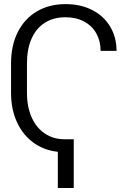

<svg xmlns="http://www.w3.org/2000/svg" viewBox="-20 -737 626 942"><path d="M341.8 185.5H263.7V7.8Q195.8 0.5 143.8 -37.4Q91.8 -75.2 63 -138.2Q34.2 -201.2 34.2 -281.2V-425.8Q34.2 -514.2 67.4 -579.8Q100.6 -645.5 161.1 -681.2Q221.7 -716.8 301.8 -716.8Q376 -716.8 432.6 -687.7Q489.3 -658.7 520.5 -606.4Q551.8 -554.2 551.8 -487.3H473.6Q473.6 -535.6 452.6 -573Q431.6 -610.4 392.6 -631.3Q353.5 -652.3 300.8 -652.3Q242.7 -652.3 200.2 -625.5Q157.7 -598.6 135 -547.6Q112.3 -496.6 112.3 -425.8V-281.2Q112.3 -212.9 135.3 -161.4Q158.2 -109.9 200.2 -81.8Q242.2 -53.7 296.9 -53.7H341.8Z"/></svg>

Font: Pretendard GOV Light
Style: Regular
Weight: 300
Designer: Base glyphs from Inter by Rasmus Andersson; Hangeul glyphs from Noto Sans CJK(Source Han Sans) by Jang Soo-young and Kan
Foundry: Kil Hyung-jin
Version: Version 1.309